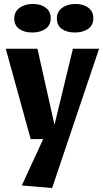

<svg xmlns="http://www.w3.org/2000/svg" viewBox="-20 -756 520 969"><path d="M198 -54H135L9 -510H169L255 -126L348 -510H480L243 193L90 180ZM236 -664Q236 -629 210 -610.5Q184 -592 143 -592Q102 -592 77 -610Q52 -628 52 -662Q52 -697 78.5 -716.5Q105 -736 146 -736Q186 -736 211 -717Q236 -698 236 -664ZM451 -664Q451 -629 425 -610.5Q399 -592 358 -592Q317 -592 292 -610Q267 -628 267 -662Q267 -697 293.5 -716.5Q320 -736 361 -736Q401 -736 426 -717Q451 -698 451 -664Z"/></svg>

Font: Sansita
Style: Bold
Weight: 700
Designer: Pablo Cosgaya
Foundry: Omnibus-Type
Version: Version 1.006